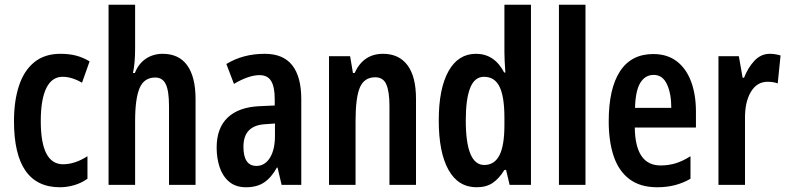

<svg xmlns="http://www.w3.org/2000/svg" viewBox="-20 -780 3322 810"><path d="M233 10Q39 10 39 -269Q39 -354 60 -418Q81 -482 124.5 -517.5Q168 -553 235 -553Q273 -553 302.5 -545Q332 -537 358 -521L326 -431Q283 -456 244 -456Q199 -456 175.5 -408.5Q152 -361 152 -269Q152 -87 246 -87Q296 -87 349 -121V-26Q324 -8 293.5 1Q263 10 233 10Z M550 -574Q550 -547 548 -521.5Q546 -496 541 -472H549Q564 -511 595 -532Q626 -553 666 -553Q735 -553 770 -504Q805 -455 805 -362V0H693V-333Q693 -396 679.5 -424.5Q666 -453 635 -453Q588 -453 569 -408.5Q550 -364 550 -269V0H438V-760H550Z M1097 -553Q1175 -553 1213 -504.5Q1251 -456 1251 -362V0H1168L1151 -73H1148Q1125 -31 1094.5 -10.5Q1064 10 1018 10Q974 10 946.5 -13.5Q919 -37 906.5 -75Q894 -113 894 -157Q894 -240 940.5 -284Q987 -328 1074 -332L1139 -335V-362Q1139 -413 1124 -438Q1109 -463 1075 -463Q1029 -463 967 -426L935 -510Q1005 -553 1097 -553ZM1099 -256Q1007 -251 1007 -161Q1007 -80 1062 -80Q1097 -80 1118.5 -114Q1140 -148 1140 -207V-259Z M1596 -553Q1663 -553 1699 -505Q1735 -457 1735 -363V0H1623V-333Q1623 -393 1610 -423.5Q1597 -454 1563 -454Q1517 -454 1498.5 -411.5Q1480 -369 1480 -269V0H1368V-543H1457L1469 -472H1476Q1513 -553 1596 -553Z M1991 10Q1913 10 1872 -63.5Q1831 -137 1831 -272Q1831 -406 1872 -479.5Q1913 -553 1988 -553Q2066 -553 2107 -474H2112Q2110 -502 2109 -523Q2108 -544 2108 -559V-760H2220V0H2130L2115 -63H2108Q2085 -26 2058 -8Q2031 10 1991 10ZM2023 -84Q2066 -84 2087 -125Q2108 -166 2108 -252V-283Q2108 -372 2087.5 -414Q2067 -456 2022 -456Q1982 -456 1963.5 -409Q1945 -362 1945 -272Q1945 -84 2023 -84Z M2450 0H2338V-760H2450Z M2736 -552Q2795 -552 2835 -521.5Q2875 -491 2895.5 -436Q2916 -381 2916 -309V-242H2658Q2660 -82 2767 -82Q2800 -82 2830 -91Q2860 -100 2893 -121V-26Q2832 10 2753 10Q2680 10 2634.5 -25Q2589 -60 2568.5 -122.5Q2548 -185 2548 -268Q2548 -406 2595.5 -479Q2643 -552 2736 -552ZM2738 -464Q2702 -464 2681.5 -431Q2661 -398 2659 -325H2812Q2812 -386 2793.5 -425Q2775 -464 2738 -464Z M3228 -553Q3249 -553 3273 -546L3261 -428Q3244 -435 3218 -435Q3173 -435 3147.5 -392Q3122 -349 3123 -279V0H3011V-543H3097L3113 -452H3119Q3135 -494 3162.5 -523.5Q3190 -553 3228 -553Z"/></svg>

Font: Noto Sans Devanagari UI ExtraCondensed SemiBold
Style: Regular
Weight: 600
Width: 2
Designer: Jelle Bosma - Monotype Design Team
Foundry: Monotype Imaging Inc.
Version: Version 2.004; ttfautohint (v1.8.4.7-5d5b)